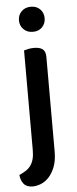

<svg xmlns="http://www.w3.org/2000/svg" viewBox="-59 -704 373 930"><g transform="rotate(-5 127.5 -239.0)"><path d="M182 35Q182 80 170 110.5Q158 141 140 160Q122 179 101 187Q80 195 62 195Q32 195 18 177.5Q4 160 2 134Q20 126 34 117Q48 108 57.5 95Q67 82 72 64Q77 46 77 20V-465Q84 -467 97 -470Q110 -473 125 -473Q154 -473 168 -462Q182 -451 182 -424ZM65 -612Q65 -638 82.5 -655.5Q100 -673 128 -673Q156 -673 173 -655.5Q190 -638 190 -612Q190 -586 173 -568.5Q156 -551 128 -551Q100 -551 82.5 -568.5Q65 -586 65 -612Z"/></g></svg>

Font: Baloo Bhaina 2 Medium
Style: Regular
Weight: 500
Designer: Yesha Goshar, Manish Minz, Shuchita Grover and Ek Type
Foundry: Ek Type
Version: Version 1.640;hotconv 1.0.111;makeotfexe 2.5.65597; ttfautoh